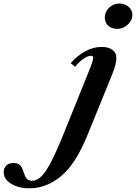

<svg xmlns="http://www.w3.org/2000/svg" viewBox="-316 -796 758 1070"><path d="M337.5 -635Q305.5 -635 286.8 -652.8Q268 -670.5 268 -699Q268 -730 292.2 -753.2Q316.5 -776.5 349.5 -776.5Q379.5 -776.5 400.8 -757.8Q422 -739 422 -713Q422 -683 396 -659Q370 -635 337.5 -635ZM-153 253.5Q-190.5 253.5 -223 242.5Q-255.5 231.5 -275.5 211.2Q-295.5 191 -295.5 163.5Q-295.5 141.5 -281.5 127Q-267.5 112.5 -240.5 112.5Q-218 112.5 -206.8 122.5Q-195.5 132.5 -190 147.5Q-184.5 162.5 -179.5 177.2Q-174.5 192 -165 201.8Q-155.5 211.5 -136 211.5Q-110.5 211 -85.8 187.2Q-61 163.5 -30.2 104.2Q0.5 45 43.5 -62.5L174.5 -387Q192.5 -431.5 198 -449Q203.5 -466.5 203.5 -474Q203.5 -485 191 -485Q173.5 -485 149.2 -468.5Q125 -452 102.5 -424L78 -444Q117 -488 160.8 -511.2Q204.5 -534.5 250.5 -534.5Q289.5 -534.5 311 -518Q332.5 -501.5 332.5 -472.5Q332.5 -457.5 327.5 -436Q322.5 -414.5 309.5 -382.5L172.5 -45.5Q107 116.5 25 185Q-57 253.5 -153 253.5Z"/></svg>

Font: Libre Caslon Text SemiBold Italic
Style: Regular
Weight: 600
Italic angle: -22.583°
Designer: Pablo Impallari, Rodrigo Fuenzalida, Katja Schimmel
Foundry: Pablo Impallari, Rodrigo Fuenzalida
Version: Version 2.000